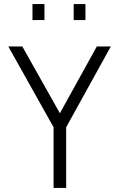

<svg xmlns="http://www.w3.org/2000/svg" viewBox="-20 -926 588 946"><path d="M306 -299V0H244V-299L21 -697H90L275 -368L457 -697H526ZM140 -827V-906H199V-827ZM343 -827V-906H401V-827Z"/></svg>

Font: TitilliumText22L Lt
Style: Thin
Weight: 300
Designer: Campivisivi
Foundry: Campivisivi
Version: 1.000